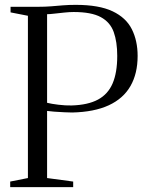

<svg xmlns="http://www.w3.org/2000/svg" viewBox="-20 -771 604 791"><path d="M95 -37.5V-706L23.5 -720V-743H136Q166.5 -743 190.8 -745Q215 -747 239 -749Q263 -751 292 -751Q388 -751 443.8 -724.5Q499.5 -698 523.2 -650.5Q547 -603 547 -540.5Q547 -468 517.5 -416.5Q488 -365 428 -337.2Q368 -309.5 277.5 -307.5Q266 -307.5 244.8 -308.5Q223.5 -309.5 203 -311Q182.5 -312.5 174 -314V-37.5L281.5 -23V0H22V-23ZM174 -347.5Q192 -343 220.8 -339.5Q249.5 -336 275 -336.5Q342.5 -338.5 383.8 -360.8Q425 -383 444 -427.5Q463 -472 463 -540.5Q463 -598.5 448.5 -639Q434 -679.5 395.2 -700.5Q356.5 -721.5 283.5 -721.5Q266 -721.5 244.5 -719.2Q223 -717 204 -714.8Q185 -712.5 174 -712.5Z"/></svg>

Font: Merriweather 120pt Light
Style: Regular
Weight: 300
Version: Version 2.100